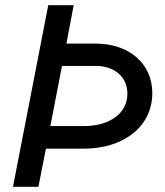

<svg xmlns="http://www.w3.org/2000/svg" viewBox="-20 -720 636 740"><path d="M30 0H128L157 -147H302C459 -147 567 -234 567 -361C567 -475 478 -552 348 -552H236L264 -700H166ZM302 -234H174L219 -466H348C422 -466 471 -423 471 -359C471 -284 404 -234 302 -234Z"/></svg>

Font: Uncut Sans Medium Italic
Style: Regular
Weight: 500
Italic angle: -11°
Designer: Kasper Nordkvist
Foundry: UNCUT.wtf
Version: Version 1.304;Glyphs 3.2 (3246)